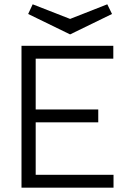

<svg xmlns="http://www.w3.org/2000/svg" viewBox="-20 -873 577 893"><path d="M80 0V-660H507V-600H146V-364H437V-304H146V-60H508V0ZM306 -713 111 -808 132 -853 306 -785 479 -853 501 -808Z"/></svg>

Font: Lil Grotesk
Style: Regular
Weight: 400
Designer: Bastien Sozeau
Foundry: NBR — Bastien Sozeau
Version: Version 4.002; ttfautohint (v1.8.4.7-5d5b)